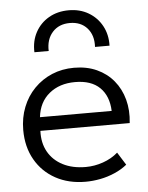

<svg xmlns="http://www.w3.org/2000/svg" viewBox="-54 -805 667 863"><g transform="rotate(-5 279.0 -373.0)"><path d="M297.5 15Q221 15 162.5 -17Q104 -49 71 -106.8Q38 -164.5 38 -241Q38 -296.5 56.8 -344Q75.5 -391.5 109.8 -426.5Q144 -461.5 189.8 -480.8Q235.5 -500 289.5 -500Q347 -500 392 -479.5Q437 -459 467.2 -422.5Q497.5 -386 510.8 -336.8Q524 -287.5 517.5 -230.5H114.5Q112 -176.5 134.5 -136.2Q157 -96 200.5 -73.5Q244 -51 304 -51Q343.5 -51 382.2 -64.5Q421 -78 449.5 -103L485.5 -45.5Q461 -25.5 429.2 -11.8Q397.5 2 363.8 8.5Q330 15 297.5 15ZM118 -292H441.5Q439 -359.5 400.2 -397.5Q361.5 -435.5 288.5 -435.5Q218 -435.5 171.8 -397.5Q125.5 -359.5 118 -292ZM118.5 -585Q116.5 -635.5 138 -675Q159.5 -714.5 198.5 -737Q237.5 -759.5 288.5 -759.5Q338.5 -759.5 377.2 -736.8Q416 -714 437.5 -674.5Q459 -635 457.5 -585H392Q395 -637.5 366.5 -669.8Q338 -702 288.5 -702Q239 -702 210 -669.8Q181 -637.5 183 -585Z"/></g></svg>

Font: Geologica Roman ExtraLight
Style: Regular
Weight: 250
Designer: Sindre Bremnes, Frode Helland
Foundry: Monokrom Skriftforlag AS
Version: Version 1.010;gftools[0.9.28]